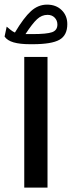

<svg xmlns="http://www.w3.org/2000/svg" viewBox="-44 -825 315 843"><path d="M-23.9 -664.6 -14.6 -708Q-7.8 -702.1 2.2 -694.1Q12.2 -686 21.5 -682.1Q60.5 -747.6 92 -776.1Q123.5 -804.7 162.6 -804.7Q202.1 -804.7 226.8 -780.5Q251.5 -756.3 251.5 -719.2Q251.5 -669.9 217 -650.4Q182.6 -630.9 99.6 -630.9H87.9Q43.9 -630.9 15.9 -638.9Q-12.2 -647 -23.9 -664.6ZM98.6 -675.3Q161.1 -675.3 184.6 -683.6Q208 -691.9 208 -717.3Q208 -735.4 196 -747.6Q184.1 -759.8 164.6 -759.8Q139.2 -759.8 118.7 -740.7Q98.1 -721.7 67.9 -675.3ZM62.5 -574.9H164.6V-1.4H62.5Z"/></svg>

Font: Vazir Medium FD-WOL
Style: Medium-FD-WOL
Weight: 500
Designer: Saber Rastikerdar
Foundry: Saber Rastikerdar
Version: Version 30.0.0